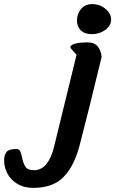

<svg xmlns="http://www.w3.org/2000/svg" viewBox="-210 -693 560 933"><path d="M238 -673Q275 -673 302.5 -650Q330 -627 330 -598Q330 -569 302 -548Q274 -527 237 -527Q201 -527 182.5 -545.5Q164 -564 164 -594Q164 -625 183.5 -649Q203 -673 238 -673ZM135 -457Q132 -460 132 -464Q132 -474 154 -480.5Q176 -487 215 -487Q250 -487 265.5 -466.5Q281 -446 284 -417Q218 -144 178 9Q151 114 99 167Q47 220 -48 220Q-94 220 -126.5 200Q-159 180 -174.5 149.5Q-190 119 -190 86Q-190 61 -178.5 46Q-167 31 -131 31Q-118 31 -112.5 41Q-107 51 -103 72Q-97 102 -86 118Q-75 134 -44 134Q-9 134 15.5 104Q40 74 53 19L162 -427Z"/></svg>

Font: Sriracha
Style: Regular
Weight: 400
Designer: Suppakit Chalermlarp
Version: Version 1.002g